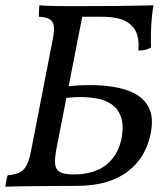

<svg xmlns="http://www.w3.org/2000/svg" viewBox="-20 -699 624 722"><path d="M0 3Q2 -11 4 -21.5Q6 -32 9 -40Q36 -42 53 -50Q70 -58 80.5 -78.5Q91 -99 98 -138L178 -549Q185 -583 182.5 -601Q180 -619 166.5 -627Q153 -635 126 -636Q126 -644 126.5 -655.5Q127 -667 128 -679Q138 -678 151.5 -677.5Q165 -677 184.5 -676.5Q204 -676 231.5 -676Q259 -676 297 -676L192 -138Q185 -101 187.5 -80.5Q190 -60 206.5 -51.5Q223 -43 256 -43Q338 -43 383.5 -82.5Q429 -122 439 -190Q445 -235 433.5 -263.5Q422 -292 398.5 -307.5Q375 -323 344.5 -328.5Q314 -334 283 -334Q261 -334 248 -332.5Q235 -331 218 -330L226 -373Q249 -376 271 -377.5Q293 -379 318 -379Q399 -379 455.5 -360.5Q512 -342 536.5 -300.5Q561 -259 545 -189Q536 -149 515.5 -115Q495 -81 461.5 -55Q428 -29 380 -14.5Q332 0 268 0Q212 0 160 0.5Q108 1 66.5 1.5Q25 2 0 3ZM500 -509Q504 -540 495.5 -569Q487 -598 456.5 -617Q426 -636 361 -636H263L293 -676Q364 -676 417 -676.5Q470 -677 505.5 -678Q541 -679 557 -679Q553 -657 550.5 -628Q548 -599 547.5 -571Q547 -543 548 -521Q538 -514 526 -511.5Q514 -509 500 -509Z"/></svg>

Font: Vollkorn
Style: Italic
Weight: 400
Italic angle: -11°
Designer: Friedrich Althausen
Foundry: Friedrich Althausen
Version: Version 5.001